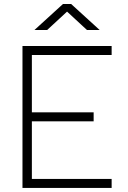

<svg xmlns="http://www.w3.org/2000/svg" viewBox="-20 -918 626 938"><path d="M89.8 0H525.4V-43.9H135.7V-325.2H437.5V-369.1H135.7V-649.4H525.4V-693.4H89.8ZM148.4 -771.5H210.4L307.6 -861.3L404.8 -771.5H466.8L327.6 -898.4H287.6Z"/></svg>

Font: Cascadia Code PL ExtraLight
Style: Regular
Weight: 200
Monospace: yes
Designer: Aaron Bell
Foundry: Saja Typeworks
Version: Version 2404.023